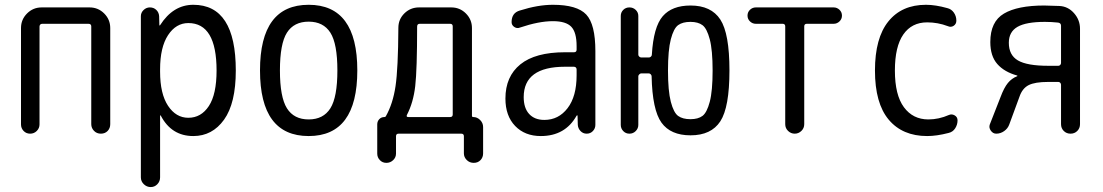

<svg xmlns="http://www.w3.org/2000/svg" viewBox="-20 -550 4540 790"><path d="M66.4 -38.1V-434.6Q66.4 -469.7 91.3 -494.6Q116.2 -519.5 151.4 -519.5H348.6Q383.8 -519.5 408.7 -494.6Q433.6 -469.7 433.6 -434.6V-39.1Q433.6 -22.5 422.9 -11.2Q412.1 0 395 0Q377.9 0 366.7 -11.7Q355.5 -23.4 355.5 -39.1V-441.4Q355.5 -452.1 343.8 -452.1H154.3Q143.6 -452.1 142.6 -441.4V-38.1Q142.6 -22.5 131.3 -11.2Q120.1 0 104 0Q87.9 0 77.1 -11.2Q66.4 -22.5 66.4 -38.1Z M638.7 -264.6V-254.9Q638.7 -164.1 671.4 -114.7Q704.1 -65.4 754.9 -65.4Q807.6 -65.4 839.4 -113.8Q871.1 -162.1 871.1 -259.8Q871.1 -455.1 754.9 -455.1Q704.1 -455.1 671.4 -405.3Q638.7 -355.5 638.7 -264.6ZM559.6 179.7V-483.4Q559.6 -498 570.8 -508.8Q582 -519.5 596.7 -519.5Q612.3 -519.5 623 -509.3Q633.8 -499 634.8 -483.4L635.7 -446.3Q635.7 -445.3 636.7 -445.3Q638.7 -445.3 638.7 -446.3Q692.4 -530.3 775.4 -530.3Q950.2 -530.3 950.2 -259.8Q950.2 -125 901.9 -57.6Q853.5 9.8 775.4 9.8Q685.5 9.8 641.6 -74.2Q641.6 -75.2 639.6 -75.2Q638.7 -75.2 638.7 -74.2V179.7Q638.7 196.3 627.4 208Q616.2 219.7 600.1 219.7Q584 219.7 571.8 208Q559.6 196.3 559.6 179.7Z M1339.4 -415.5Q1310.5 -460.9 1250 -460.9Q1189.5 -460.9 1160.6 -415.5Q1131.8 -370.1 1131.8 -260.3Q1131.8 -150.4 1160.6 -104.5Q1189.5 -58.6 1250 -58.6Q1310.5 -58.6 1339.4 -104.5Q1368.2 -150.4 1368.2 -260.3Q1368.2 -370.1 1339.4 -415.5ZM1450.2 -260.3Q1450.2 9.8 1250 9.8Q1049.8 9.8 1049.8 -260.3Q1049.8 -530.3 1250 -530.3Q1450.2 -530.3 1450.2 -260.3Z M1654.3 -77.1Q1650.4 -68.4 1660.2 -68.4H1832Q1842.8 -68.4 1842.8 -79.1V-441.4Q1842.8 -452.1 1832 -452.1H1707Q1696.3 -452.1 1696.3 -440.4Q1696.3 -263.7 1688.5 -195.8Q1680.7 -127.9 1654.3 -77.1ZM1532.2 82V-38.1Q1532.2 -50.8 1540.5 -59.6Q1548.8 -68.4 1561.5 -68.4Q1565.4 -68.4 1567.4 -71.3Q1596.7 -123 1607.4 -195.3Q1618.2 -267.6 1619.1 -435.5Q1619.1 -470.7 1644 -495.1Q1668.9 -519.5 1704.1 -519.5H1836.9Q1872.1 -519.5 1897 -494.6Q1921.9 -469.7 1921.9 -434.6V-73.2Q1921.9 -68.4 1927.7 -68.4Q1943.4 -68.4 1955.6 -56.2Q1967.8 -43.9 1967.8 -27.3V81.1Q1967.8 97.7 1957 108.9Q1946.3 120.1 1929.2 120.1Q1912.1 120.1 1900.4 108.4Q1888.7 96.7 1888.7 81.1V10.7Q1888.7 0 1877.9 0H1620.1Q1609.4 0 1609.4 10.7V82Q1609.4 97.7 1597.7 108.9Q1585.9 120.1 1569.8 120.1Q1553.7 120.1 1543 108.9Q1532.2 97.7 1532.2 82Z M2304.7 -275.4Q2134.8 -275.4 2134.8 -150.4Q2134.8 -105.5 2157.2 -81.1Q2179.7 -56.6 2219.7 -56.6Q2278.3 -56.6 2315.4 -105Q2352.5 -153.3 2352.5 -240.2V-263.7Q2352.5 -274.4 2341.8 -275.4ZM2205.1 9.8Q2139.6 9.8 2099.6 -31.7Q2059.6 -73.2 2059.6 -144.5Q2059.6 -235.4 2121.1 -285.2Q2182.6 -335 2304.7 -335H2341.8Q2352.5 -335 2352.5 -345.7V-360.4Q2352.5 -417 2330.6 -439.9Q2308.6 -462.9 2254.9 -462.9Q2197.3 -462.9 2119.1 -436.5Q2107.4 -431.6 2096.2 -439Q2085 -446.3 2085 -459Q2085 -497.1 2119.1 -506.8Q2193.4 -530.3 2254.9 -530.3Q2354.5 -530.3 2392.1 -490.2Q2429.7 -450.2 2429.7 -339.8V-36.1Q2429.7 -21.5 2419.4 -10.7Q2409.2 0 2394 0Q2378.9 0 2368.7 -10.7Q2358.4 -21.5 2357.4 -36.1L2356.4 -74.2Q2356.4 -75.2 2355.5 -75.2Q2353.5 -75.2 2352.5 -74.2Q2305.7 9.8 2205.1 9.8Z M2870.6 -446.3Q2852.5 -460 2820.8 -460Q2789.1 -460 2770.5 -446.8Q2752 -433.6 2740.2 -388.7Q2728.5 -343.8 2728.5 -259.8Q2728.5 -175.8 2740.2 -130.9Q2752 -85.9 2770.5 -72.8Q2789.1 -59.6 2820.8 -59.6Q2852.5 -59.6 2870.6 -73.2Q2888.7 -86.9 2900.4 -131.3Q2912.1 -175.8 2912.1 -259.8Q2912.1 -343.8 2900.4 -388.2Q2888.7 -432.6 2870.6 -446.3ZM2534.2 -36.1V-484.4Q2534.2 -499 2544.4 -509.3Q2554.7 -519.5 2569.8 -519.5Q2585 -519.5 2595.7 -509.3Q2606.4 -499 2606.4 -484.4V-325.2Q2606.4 -320.3 2610.4 -316.9Q2614.3 -313.5 2618.2 -313.5H2650.4Q2654.3 -313.5 2658.2 -316.9Q2662.1 -320.3 2662.1 -325.2Q2668.9 -439.5 2707 -483.4Q2745.1 -527.3 2821.3 -527.3Q2906.2 -527.3 2943.8 -469.7Q2981.4 -412.1 2981.4 -260.3Q2981.4 -108.4 2943.8 -50.8Q2906.2 6.8 2821.3 6.8Q2739.3 6.8 2701.7 -45.4Q2664.1 -97.7 2661.1 -236.3Q2661.1 -240.2 2657.7 -244.1Q2654.3 -248 2649.4 -248H2618.2Q2614.3 -248 2610.4 -244.1Q2606.4 -240.2 2606.4 -236.3V-36.1Q2606.4 -21.5 2595.7 -10.7Q2585 0 2569.8 0Q2554.7 0 2544.4 -10.7Q2534.2 -21.5 2534.2 -36.1Z M3089.8 -452.1Q3076.2 -452.1 3065.9 -461.9Q3055.7 -471.7 3055.7 -485.8Q3055.7 -500 3065.9 -509.8Q3076.2 -519.5 3089.8 -519.5H3410.2Q3423.8 -519.5 3434.1 -509.8Q3444.3 -500 3444.3 -485.8Q3444.3 -471.7 3434.1 -461.9Q3423.8 -452.1 3410.2 -452.1H3299.8Q3289.1 -452.1 3289.1 -441.4V-39.1Q3289.1 -22.5 3277.3 -11.2Q3265.6 0 3250 0Q3234.4 0 3222.7 -11.2Q3210.9 -22.5 3210.9 -39.1V-441.4Q3210.9 -452.1 3200.2 -452.1Z M3794.9 9.8Q3693.4 9.8 3636.7 -57.6Q3580.1 -125 3580.1 -259.8Q3580.1 -393.6 3635.3 -461.9Q3690.4 -530.3 3790 -530.3Q3829.1 -530.3 3877.9 -516.6Q3894.5 -512.7 3904.8 -498Q3915 -483.4 3915 -464.8Q3915 -451.2 3903.8 -443.8Q3892.6 -436.5 3879.9 -442.4Q3838.9 -458 3794.9 -458Q3731.4 -458 3696.8 -408.2Q3662.1 -358.4 3662.1 -259.8Q3662.1 -159.2 3699.2 -108.9Q3736.3 -58.6 3799.8 -58.6Q3842.8 -58.6 3884.8 -77.1Q3896.5 -82 3908.2 -75.2Q3919.9 -68.4 3919.9 -54.7Q3919.9 -37.1 3910.2 -22Q3900.4 -6.8 3882.8 -2.9Q3834 9.8 3794.9 9.8Z M4130.9 -374Q4130.9 -323.2 4168.5 -301.3Q4206.1 -279.3 4293 -279.3H4335Q4338.9 -279.3 4342.3 -282.7Q4345.7 -286.1 4345.7 -291V-444.3Q4345.7 -455.1 4334 -457Q4306.6 -460 4279.3 -460Q4202.1 -460 4166.5 -439.5Q4130.9 -418.9 4130.9 -374ZM4079.1 0Q4065.4 0 4056.6 -12.7Q4047.9 -25.4 4052.7 -38.1L4096.7 -150.4Q4111.3 -189.5 4127 -208.5Q4142.6 -227.5 4165 -236.3Q4166 -236.3 4166 -238.3Q4166 -239.3 4165 -239.3Q4112.3 -253.9 4083.5 -286.6Q4054.7 -319.3 4054.7 -377Q4054.7 -460.9 4110.8 -494.1Q4167 -527.3 4276.4 -527.3Q4295.9 -527.3 4339.8 -525.4Q4375 -523.4 4399.4 -495.6Q4423.8 -467.8 4423.8 -431.6V-39.1Q4423.8 -22.5 4412.6 -11.2Q4401.4 0 4384.8 0Q4368.2 0 4356.9 -11.2Q4345.7 -22.5 4345.7 -39.1V-201.2Q4345.7 -206.1 4342.3 -209.5Q4338.9 -212.9 4335 -212.9H4293Q4238.3 -212.9 4212.4 -199.7Q4186.5 -186.5 4174.8 -152.3L4132.8 -38.1Q4127 -21.5 4111.8 -10.7Q4096.7 0 4079.1 0Z"/></svg>

Font: Rounded-X Mgen+ 1m regular
Style: Regular
Weight: 400
Designer: [Source Han Sans]
Ryoko NISHIZUKA  (kana & ideographs); Paul D. Hunt (Latin, Greek & Cyrillic); Wenlong ZHANG  (bopomofo
Version: Version 1.059.20150602